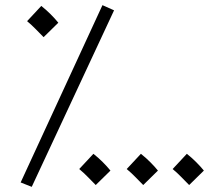

<svg xmlns="http://www.w3.org/2000/svg" viewBox="-20 -707 860 744"><path d="M103 17 60 0 377 -687 422 -667ZM149 -563Q130 -582 117 -595.5Q104 -609 85 -625L140 -684Q159 -669 176 -652Q193 -635 206 -619ZM351 10Q332 -9 319 -22.5Q306 -36 287 -52L342 -111Q361 -96 378 -79Q395 -62 408 -46ZM535 10Q516 -9 503 -22.5Q490 -36 471 -52L526 -111Q545 -96 562 -79Q579 -62 592 -46ZM713 10Q694 -9 681 -22.5Q668 -36 649 -52L704 -111Q723 -96 740 -79Q757 -62 770 -46Z"/></svg>

Font: Noto Sans Arabic UI Lt
Style: Regular
Weight: 300
Designer: Monotype Design Team, Nadine Chahine and Nizar Qandah
Foundry: Monotype Imaging Inc.
Version: Version 2.010; ttfautohint (v1.8.4.7-5d5b)